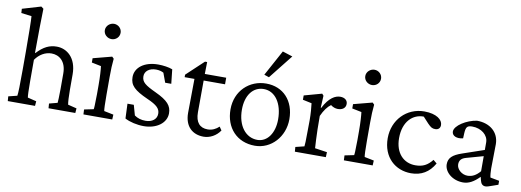

<svg xmlns="http://www.w3.org/2000/svg" viewBox="-63 -1194 4296 1582"><g transform="rotate(10 2085.0 -403.0)"><path d="M40 0H268L271 -39L198 -57C195 -69 193 -119 193 -194V-372C226 -420 275 -449 328 -449C391 -449 451 -406 451 -303V-171C451 -101 448 -75 447 -57L378 -39L381 0H605L608 -39L535 -57C531 -74 528 -123 528 -180V-309C528 -449 444 -512 361 -512C300 -512 251 -489 195 -429L192 -431C193 -613 194 -702 197 -800L177 -815L22 -769L24 -734L111 -723C114 -699 116 -533 116 -427V-281C116 -140 114 -83 110 -57L37 -39Z M673 0H914L916 -41L837 -57C834 -69 832 -119 832 -194V-342C832 -405 834 -447 839 -495L824 -510L667 -469V-433L746 -417C750 -390 754 -328 754 -259V-184C753 -86 751 -65 749 -57L671 -41ZM726 -715C726 -678 758 -651 793 -651C828 -651 858 -678 858 -715C858 -751 828 -779 793 -779C758 -779 726 -751 726 -715Z M1178 9C1286 9 1366 -50 1366 -131C1366 -194 1331 -234 1228 -282C1136 -325 1105 -347 1105 -396C1105 -437 1141 -468 1198 -468C1224 -468 1246 -462 1262 -453L1291 -374H1342L1329 -493C1299 -505 1250 -512 1209 -512C1095 -512 1018 -455 1018 -374C1018 -304 1058 -268 1169 -218C1254 -181 1279 -154 1279 -112C1279 -66 1240 -37 1186 -37C1149 -37 1119 -46 1092 -65L1068 -150H1015L1020 -27C1060 -5 1122 9 1178 9Z M1816 -67 1796 -96C1771 -72 1739 -56 1702 -56C1636 -56 1599 -97 1599 -181L1600 -447H1779V-502H1600L1602 -602H1584L1441 -468V-447H1523L1520 -162C1520 -48 1587 9 1679 9C1731 9 1784 -19 1816 -67Z M2108 9C2244 9 2351 -108 2351 -255C2351 -409 2256 -512 2113 -512C1973 -512 1859 -407 1859 -252C1859 -98 1957 9 2108 9ZM1952 -266C1952 -386 2011 -464 2101 -464C2196 -464 2260 -372 2260 -237C2260 -123 2203 -42 2120 -42C2022 -42 1952 -131 1952 -266ZM2084 -581 2125 -567 2285 -769 2201 -796Z M2442 0H2701L2703 -42L2601 -57C2599 -87 2595 -159 2594 -213L2593 -326C2615 -375 2641 -410 2669 -430C2687 -416 2708 -408 2729 -408C2766 -408 2794 -426 2794 -461C2794 -493 2768 -511 2733 -511C2692 -511 2640 -485 2593 -393L2589 -395L2594 -495L2581 -510L2433 -469V-433L2508 -417C2512 -390 2517 -329 2517 -277L2516 -184C2516 -106 2514 -69 2512 -57L2439 -39Z M2852 0H3093L3095 -41L3016 -57C3013 -69 3011 -119 3011 -194V-342C3011 -405 3013 -447 3018 -495L3003 -510L2846 -469V-433L2925 -417C2929 -390 2933 -328 2933 -259V-184C2932 -86 2930 -65 2928 -57L2850 -41ZM2905 -715C2905 -678 2937 -651 2972 -651C3007 -651 3037 -678 3037 -715C3037 -751 3007 -779 2972 -779C2937 -779 2905 -751 2905 -715Z M3414 9C3500 9 3565 -29 3609 -107L3579 -132C3540 -83 3501 -62 3438 -62C3341 -62 3268 -133 3268 -260C3268 -401 3349 -471 3438 -469L3484 -419C3511 -391 3524 -384 3548 -384C3576 -384 3590 -401 3590 -425C3590 -469 3538 -512 3436 -512C3288 -512 3176 -396 3176 -243C3176 -82 3284 9 3414 9Z M3850 9C3896 9 3938 -13 3986 -62L3994 -30C4000 -5 4015 9 4037 9C4048 9 4067 4 4087 -4L4141 -23V-56L4066 -70C4062 -84 4059 -118 4059 -145L4062 -349C4061 -447 3986 -512 3876 -512C3791 -500 3695 -440 3695 -390C3695 -354 3736 -336 3788 -349L3790 -393C3793 -445 3804 -458 3846 -458C3921 -458 3981 -411 3981 -349V-286L3803 -225C3723 -198 3692 -168 3692 -116C3692 -51 3760 9 3850 9ZM3785 -131C3785 -163 3800 -183 3838 -194L3981 -234V-108C3949 -70 3916 -52 3876 -52C3828 -52 3785 -91 3785 -131Z"/></g></svg>

Font: TPK Tissa Web Quiz
Style: Regular
Weight: 400
Designer: Jacques Le Bailly, Suppakit Chalermlarp | Katatrad Co.,Ltd.
Foundry: Jacques Le Bailly, Cadson Demak Co.,Ltd.
Version: Version 5.000;Glyphs 3.1.2 (3151)